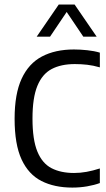

<svg xmlns="http://www.w3.org/2000/svg" viewBox="-20 -821 470 848"><path d="M299.5 7.5Q220.5 7.5 163.2 -21.5Q106 -50.5 75.2 -117Q44.5 -183.5 44.5 -296.5Q44.5 -406 75.5 -473.2Q106.5 -540.5 165.2 -571.5Q224 -602.5 306.5 -602.5Q335 -602.5 365.5 -599.2Q396 -596 421 -588.5V-523.5Q391.5 -532 365 -535Q338.5 -538 310.5 -538Q249.5 -538 208 -516Q166.5 -494 145 -441.5Q123.5 -389 123.5 -297.5Q123.5 -204 145 -151.8Q166.5 -99.5 207.5 -78.2Q248.5 -57 307 -57Q334.5 -57 362.2 -62Q390 -67 421 -77V-12.5Q396.5 -3.5 365 2Q333.5 7.5 299.5 7.5ZM142 -659 239.5 -801H309.5L407 -659H348L268.5 -777H280.5L201 -659Z"/></svg>

Font: Encode Sans SC Condensed
Style: Regular
Weight: 400
Width: 3
Designer: Multiple Designers
Foundry: Impallari Type
Version: Version 3.002